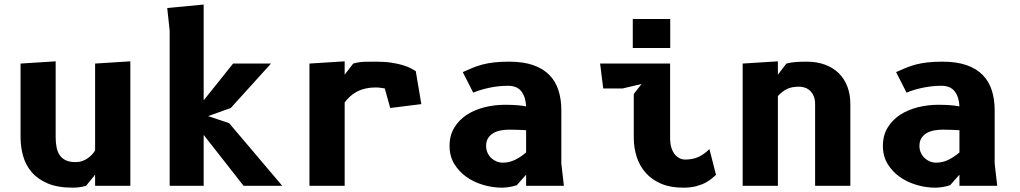

<svg xmlns="http://www.w3.org/2000/svg" viewBox="-20 -836 4590 864"><path d="M408 -550 566.5 -560V0H408V-50L367.5 0Q339.5 8.5 307 8.5Q240 8.5 195 -10.5Q150 -29.5 122.8 -61.2Q95.5 -93 84 -134Q72.5 -175 72.5 -219V-550L230.5 -560V-219Q230.5 -193 234.8 -172.2Q239 -151.5 249.5 -136.8Q260 -122 277.2 -114.2Q294.5 -106.5 320 -106.5Q336.5 -106.5 350.5 -111.5Q364.5 -116.5 375.8 -124.5Q387 -132.5 395 -141.5Q403 -150.5 408 -159Z M743.5 0V-698.5L732.5 -800L896.5 -815.5V-384.5L1029 -550H1199.5L1018.5 -350L916.5 -313.5L1011 -282L1250 0H1076L896.5 -229V0Z M1531 -500 1569.5 -550Q1596.5 -557.5 1621.5 -558Q1646.5 -558.5 1670.5 -558.5Q1711 -558.5 1741 -554Q1771 -549.5 1792.8 -542.8Q1814.5 -536 1828.5 -528.8Q1842.5 -521.5 1851 -516L1876 -367.5L1736 -350L1711.5 -438Q1701.5 -439.5 1691.5 -441Q1681.5 -442.5 1671.5 -442.5Q1623 -442.5 1588.5 -424.8Q1554 -407 1531 -375V0H1372.5V-550L1531 -560Z M2517.5 0H2347.5V-50L2305.5 -2.5Q2288 3 2270.8 5.8Q2253.5 8.5 2238.5 8.5Q2197 8.5 2155 -3.8Q2113 -16 2079.2 -39.8Q2045.5 -63.5 2024.2 -98.5Q2003 -133.5 2003 -179Q2003 -227 2024.5 -262Q2046 -297 2081.2 -319.8Q2116.5 -342.5 2161 -353.5Q2205.5 -364.5 2252 -364.5Q2280.5 -364.5 2304 -362.8Q2327.5 -361 2347.5 -357.5Q2345.5 -400 2326 -425Q2306.5 -450 2266 -450Q2244 -450 2221.8 -447.5Q2199.5 -445 2179 -440.5Q2158.5 -436 2140.8 -430.5Q2123 -425 2109.5 -419L2062.5 -511.5Q2085.5 -522 2106.8 -530.8Q2128 -539.5 2151.8 -545.8Q2175.5 -552 2204 -555.2Q2232.5 -558.5 2271 -558.5Q2335 -558.5 2379.8 -542.8Q2424.5 -527 2452.5 -498.2Q2480.5 -469.5 2493.2 -429.2Q2506 -389 2506 -340.5V-100ZM2347.5 -250Q2340 -250.5 2330 -251Q2320 -251.5 2309.5 -251.8Q2299 -252 2288.8 -252.2Q2278.5 -252.5 2271 -252.5Q2252 -252.5 2233.2 -249Q2214.5 -245.5 2200 -237Q2185.5 -228.5 2176.5 -214.5Q2167.5 -200.5 2167.5 -179.5Q2167.5 -162.5 2173.8 -148.8Q2180 -135 2190.5 -125Q2201 -115 2214.5 -109.5Q2228 -104 2242.5 -104Q2271 -104 2297 -116.5Q2323 -129 2347.5 -150Z M2827.5 -750.5H2996V-620H2827.5ZM2867 -458 2782 -438H2694.5L2680.5 -550H2995.5V-211.5Q2995.5 -191 3000.5 -173.8Q3005.5 -156.5 3014.5 -144.2Q3023.5 -132 3036 -125Q3048.5 -118 3063.5 -118Q3096.5 -118 3121.5 -129Q3146.5 -140 3172.5 -165L3202 -49Q3195 -43.5 3184.5 -34Q3174 -24.5 3156.8 -15Q3139.5 -5.5 3114.5 1.5Q3089.5 8.5 3054 8.5Q2996.5 8.5 2954.8 -9.5Q2913 -27.5 2885.8 -58.2Q2858.5 -89 2845.2 -129.8Q2832 -170.5 2832 -216V-413Z M3480.5 0H3322V-550L3480.5 -560V-500L3519 -550Q3538 -555 3559.8 -556.8Q3581.5 -558.5 3610.5 -558.5Q3656 -558.5 3692.5 -545Q3729 -531.5 3754.2 -506.8Q3779.5 -482 3793 -446.8Q3806.5 -411.5 3806.5 -368V0H3648V-368Q3648 -388.5 3641.8 -403.2Q3635.5 -418 3625.5 -427.5Q3615.5 -437 3602.5 -441.5Q3589.5 -446 3575.5 -446Q3544 -446 3522.2 -435.8Q3500.5 -425.5 3480.5 -404Z M4467.5 0H4297.5V-50L4255.5 -2.5Q4238 3 4220.8 5.8Q4203.5 8.5 4188.5 8.5Q4147 8.5 4105 -3.8Q4063 -16 4029.2 -39.8Q3995.5 -63.5 3974.2 -98.5Q3953 -133.5 3953 -179Q3953 -227 3974.5 -262Q3996 -297 4031.2 -319.8Q4066.5 -342.5 4111 -353.5Q4155.5 -364.5 4202 -364.5Q4230.5 -364.5 4254 -362.8Q4277.5 -361 4297.5 -357.5Q4295.5 -400 4276 -425Q4256.5 -450 4216 -450Q4194 -450 4171.8 -447.5Q4149.5 -445 4129 -440.5Q4108.5 -436 4090.8 -430.5Q4073 -425 4059.5 -419L4012.5 -511.5Q4035.5 -522 4056.8 -530.8Q4078 -539.5 4101.8 -545.8Q4125.5 -552 4154 -555.2Q4182.5 -558.5 4221 -558.5Q4285 -558.5 4329.8 -542.8Q4374.5 -527 4402.5 -498.2Q4430.5 -469.5 4443.2 -429.2Q4456 -389 4456 -340.5V-100ZM4297.5 -250Q4290 -250.5 4280 -251Q4270 -251.5 4259.5 -251.8Q4249 -252 4238.8 -252.2Q4228.5 -252.5 4221 -252.5Q4202 -252.5 4183.2 -249Q4164.5 -245.5 4150 -237Q4135.5 -228.5 4126.5 -214.5Q4117.5 -200.5 4117.5 -179.5Q4117.5 -162.5 4123.8 -148.8Q4130 -135 4140.5 -125Q4151 -115 4164.5 -109.5Q4178 -104 4192.5 -104Q4221 -104 4247 -116.5Q4273 -129 4297.5 -150Z"/></svg>

Font: B612 Mono
Style: Bold
Weight: 700
Version: Version 1.005